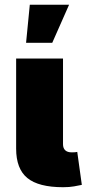

<svg xmlns="http://www.w3.org/2000/svg" viewBox="-20 -780 368 802"><path d="M243.7 2Q141.1 2 94.2 -36.4Q47.4 -74.7 47.4 -159.2V-535.6H243.2V-177.7Q243.2 -161.1 252.4 -152.3Q261.7 -143.6 279.3 -143.6Q287.6 -143.6 293.2 -144Q298.8 -144.5 302.7 -145.5L321.8 -7.8Q309.1 -4.9 289.3 -1.5Q269.5 2 243.7 2ZM88.9 -601.1 104.5 -760.3H268.6L198.2 -601.1Z"/></svg>

Font: Inter 20pt Black
Style: Regular
Weight: 900
Version: Version 4.001;git-66647c0bb